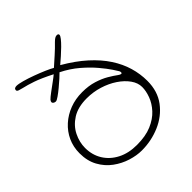

<svg xmlns="http://www.w3.org/2000/svg" viewBox="-184 -752 885 885"><g transform="rotate(-45 259.0 -309.0)"><path d="M231 17.5Q198 17.5 161 6Q124 -5.5 91.5 -29.2Q59 -53 38.8 -89.8Q18.5 -126.5 18.5 -176.5Q18.5 -218 34.5 -252.8Q50.5 -287.5 79 -313.2Q107.5 -339 145 -353.2Q182.5 -367.5 226 -367.5Q268.5 -367.5 301.2 -357.2Q334 -347 358.2 -332.8Q382.5 -318.5 398.5 -306.5Q408 -299.5 413 -299.5Q418 -299.5 418 -305Q418 -310.5 416 -314Q413 -319.5 398.8 -341Q384.5 -362.5 359.5 -392.2Q334.5 -422 299 -452.5Q263.5 -483 217.5 -506Q211.5 -499.5 196.5 -486Q181.5 -472.5 163.8 -457.8Q146 -443 131.2 -432.8Q116.5 -422.5 110.5 -422.5Q104 -422.5 98.8 -426Q93.5 -429.5 93.5 -435Q93.5 -437.5 94.8 -440.2Q96 -443 98.5 -446Q106 -454 125.2 -468.2Q144.5 -482.5 164 -496.8Q183.5 -511 192 -518.5Q138 -546 104.2 -557.5Q70.5 -569 47.5 -574Q36.5 -576.5 26.5 -579.8Q16.5 -583 16.5 -589.5Q16.5 -596 21 -599Q25.5 -602 32.5 -602Q45.5 -602 70 -595.2Q94.5 -588.5 123 -578Q151.5 -567.5 176.2 -556.8Q201 -546 213.5 -538.5Q231 -554 256.5 -576.8Q282 -599.5 300.5 -619Q309 -627.5 315.8 -631.8Q322.5 -636 329 -636Q334 -636 336.8 -634Q339.5 -632 339.5 -628Q339.5 -622 330 -610Q320.5 -598 305.5 -583.2Q290.5 -568.5 274 -553.8Q257.5 -539 243 -527Q306 -490.5 350.2 -450.5Q394.5 -410.5 422.2 -368Q450 -325.5 463 -281.2Q476 -237 476 -191.5Q476 -124 440.8 -77.2Q405.5 -30.5 349.5 -6.5Q293.5 17.5 231 17.5ZM233 -16.5Q290 -16.5 329.2 -33.2Q368.5 -50 392.8 -76.5Q417 -103 428 -132.8Q439 -162.5 439 -188.5Q439 -215.5 420.8 -241.2Q402.5 -267 371.5 -287.8Q340.5 -308.5 301.5 -320.5Q262.5 -332.5 221 -332.5Q163.5 -332.5 126.5 -309Q89.5 -285.5 71.8 -249.5Q54 -213.5 54 -176Q54 -130 76.2 -94Q98.5 -58 138.8 -37.2Q179 -16.5 233 -16.5Z"/></g></svg>

Font: Gluten Thin
Style: Regular
Weight: 100
Designer: Tyler Finck
Foundry: Etcetera Type Company
Version: Version 1.300